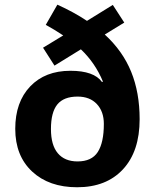

<svg xmlns="http://www.w3.org/2000/svg" viewBox="-20 -787 659 817"><path d="M249 -636.2Q210 -662.1 174.8 -681.2L224.1 -767.1Q294.4 -735.4 350.1 -698.2L460 -766.1L508.8 -690.9L425.8 -640.1Q502 -570.3 538.1 -481.7Q574.2 -393.1 574.2 -279.8Q574.2 -143.1 503.4 -66.7Q432.6 9.8 308.1 9.8Q188.5 9.8 116.7 -57.1Q44.9 -124 44.9 -238.8Q44.9 -352.5 108.4 -419.2Q171.9 -485.8 279.8 -485.8Q379.9 -485.8 414.1 -438L418 -439.9Q385.3 -519 324.2 -577.1L211.9 -507.8L163.1 -584ZM421.9 -259.8Q421.9 -312.5 392.1 -344.2Q362.3 -376 310.1 -376Q251 -376 223.9 -342.5Q196.8 -309.1 196.8 -237.8Q196.8 -169.4 226.1 -134.8Q255.4 -100.1 310.1 -100.1Q370.1 -100.1 396 -140.1Q421.9 -180.2 421.9 -259.8Z"/></svg>

Font: Zoram GWebM
Style: Bold
Weight: 700
Foundry: Ascender Corporation
Version: Version 1.000